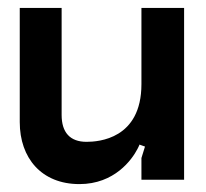

<svg xmlns="http://www.w3.org/2000/svg" viewBox="-20 -455 522 486"><path d="M30 -146C30 -55 85 11 181 11C270 11 314 -51 328 -78C332 -85 333 -89 333 -89L347 -84L338 -55V0H446V-435H338V-242C338 -103 229 -96 199 -96C157 -96 136 -120 136 -164V-435H30Z"/></svg>

Font: Charger Eco
Style: Regular
Weight: 1000
Designer: Jasper
Foundry: Cannot Into Space Fonts
Version: Version 1.1